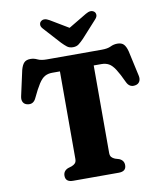

<svg xmlns="http://www.w3.org/2000/svg" viewBox="-98 -1004 922 1083"><g transform="rotate(-10 363.0 -462.5)"><path d="M205 -700H520Q553 -700 571.8 -709.2Q590.5 -718.5 611.5 -718.5Q635.5 -718.5 647.8 -706Q660 -693.5 667.5 -665.5L699.5 -520Q704 -499.5 696.2 -486Q688.5 -472.5 671.5 -469.5Q638 -462.5 622 -496.5Q599 -546.5 581.5 -573.5Q564 -600.5 546 -610.5Q528 -620.5 503.5 -620.5H459.5V-119.5Q459.5 -103.5 466.8 -95.2Q474 -87 486.5 -82L509.5 -75Q536.5 -63.5 536.5 -36Q536.5 0 493.5 0H232Q189 0 189 -36Q189 -63.5 216 -75L238.5 -82Q251.5 -87 258.8 -95.2Q266 -103.5 266 -119.5V-620.5H222Q197.5 -620.5 179.5 -610.5Q161.5 -600.5 144 -573.5Q126.5 -546.5 103 -496.5Q87.5 -462.5 54 -469.5Q37 -472.5 29.2 -486Q21.5 -499.5 26 -520L58 -665.5Q65.5 -693.5 77.8 -706Q90 -718.5 114 -718.5Q134.5 -718.5 153.2 -709.2Q172 -700 205 -700ZM425.5 -779Q409.5 -762.5 396.2 -752.2Q383 -742 363 -742Q342.5 -742 329.2 -752.2Q316 -762.5 300 -779L213 -875Q201 -888 201.8 -899.8Q202.5 -911.5 210 -917.5Q228 -933.5 259 -915L362.5 -853L466.5 -915Q497.5 -933.5 516 -917.5Q523 -911.5 523.8 -899.8Q524.5 -888 512.5 -875Z"/></g></svg>

Font: Fraunces 9pt S050
Style: Bold
Weight: 700
Version: Version 1.000; ttfautohint (v1.8.3)